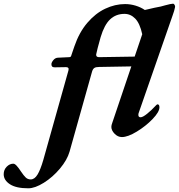

<svg xmlns="http://www.w3.org/2000/svg" viewBox="-221 -727 967 1038"><path d="M725 -687Q722 -670 712 -643L530 -120Q527 -113 527 -106Q527 -93 539 -93Q551 -93 575 -112.5Q599 -132 622 -157Q628 -163 630 -163Q641 -163 641 -147Q641 -122 604 -83.5Q567 -45 518.5 -15.5Q470 14 438 14Q416 14 398.5 -4Q381 -22 381 -41Q381 -50 386 -63L489 -368L315 -365Q297 -365 289 -359.5Q281 -354 277 -341L155 93Q142 138 103 184.5Q64 231 16 261Q-32 291 -68 291Q-134 291 -167.5 269Q-201 247 -201 215Q-201 191 -185 174.5Q-169 158 -149 158Q-141 158 -130.5 169.5Q-120 181 -107 201Q-93 222 -82 232.5Q-71 243 -55 243Q-34 243 -18 216.5Q-2 190 13 138L149 -346Q150 -349 150 -354Q150 -364 135 -364L75 -363Q65 -363 61 -367Q57 -371 57 -380Q57 -389 67 -401.5Q77 -414 91 -415L154 -418Q159 -418 161.5 -421Q164 -424 166 -432L181 -476Q207 -552 251 -603.5Q295 -655 348 -680Q401 -705 455 -705Q484 -705 512 -696.5Q540 -688 562 -673L614 -685Q654 -692 671 -698Q704 -707 714 -707Q720 -707 723.5 -699.5Q727 -692 725 -687ZM507 -421 548 -542Q535 -601 510 -626.5Q485 -652 452 -652Q406 -652 374.5 -622.5Q343 -593 323 -526Q303 -455 299 -433V-430Q299 -418 315 -418Z"/></svg>

Font: EB Garamond
Style: Bold Italic
Weight: 700
Italic angle: -17.2°
Designer: Georg Duffner and Octavio Pardo
Foundry: Georg Duffner
Version: Version 1.000